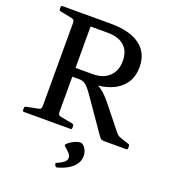

<svg xmlns="http://www.w3.org/2000/svg" viewBox="-176 -871 1123 1268"><g transform="rotate(20 385.5 -237.0)"><path d="M263 -328V-390H383Q457 -390 499 -430Q541 -470 541 -539Q541 -608 500 -644.5Q459 -681 383 -681H263V-744H383Q517 -744 588 -691Q659 -638 659 -539Q659 -439 587 -383.5Q515 -328 383 -328ZM146 0V-744H263V0ZM609 0Q598 0 591 -1.5Q584 -3 577.5 -10.5Q571 -18 560 -34L404 -259Q382 -290 367 -304.5Q352 -319 339 -323.5Q326 -328 310 -328L371 -351Q402 -349 429 -338Q456 -327 485 -301.5Q514 -276 549 -231L667 -83Q676 -72 685 -66Q694 -60 707 -56L762 -38Q771 -35 771 -25V-9Q771 0 761 0ZM42 0Q33 0 33 -10V-25Q33 -35 43 -37L124 -53Q138 -56 142 -61.5Q146 -67 146 -80V-213H263V-80Q263 -66 268 -61Q273 -56 285 -53L370 -37Q379 -34 379 -25V-9Q379 0 369 0ZM33 -734Q33 -744 42 -744H263V-531H146V-664Q146 -677 142 -682.5Q138 -688 124 -691L43 -707Q33 -709 33 -719ZM373 270Q365 272 359 263L355 254Q351 246 360 242Q386 232 405 217.5Q424 203 424 186Q424 166 409 151.5Q394 137 375 120Q368 114 374 106Q383 96 398 86Q413 76 430.5 69Q448 62 463 62Q476 62 487.5 74Q499 86 506 103Q513 120 513 138Q513 168 498.5 191Q484 214 462 230Q440 246 416 255.5Q392 265 373 270Z"/></g></svg>

Font: Hahmlet Medium
Style: Regular
Weight: 500
Version: Version 1.002